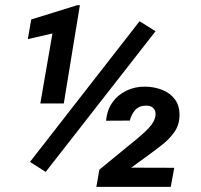

<svg xmlns="http://www.w3.org/2000/svg" viewBox="-20 -731 785 751"><path d="M588.4 -608.9 158.7 -58.6 97.2 -97.7 525.9 -647.9ZM292.5 -710.9 229.5 -326.2H137.7L185.1 -600.1L88.9 -578.1L102.1 -654.8L281.2 -710.4ZM661.6 -74.7 647.9 0H356.9L368.7 -67.4L520 -191.4Q532.2 -201.7 546.9 -215.1Q561.5 -228.5 573 -243.7Q584.5 -258.8 587.9 -276.4Q590.8 -295.4 581.1 -306.6Q571.3 -317.9 551.8 -317.9Q524.4 -317.9 509 -300.8Q493.7 -283.7 487.8 -259.3L395 -258.8Q398.4 -299.8 419.4 -329.8Q440.4 -359.9 474.1 -376.2Q507.8 -392.6 548.3 -392.1Q584 -391.6 615.2 -379.2Q646.5 -366.7 665 -341.1Q683.6 -315.4 682.1 -275.9Q680.7 -240.7 661.6 -213.9Q642.6 -187 615.5 -165.8Q588.4 -144.5 563 -126L493.2 -75.2Z"/></svg>

Font: Roboto SemiBold
Style: Italic
Weight: 600
Designer: Christian Robertson
Foundry: Google
Version: Version 3.009; 2024